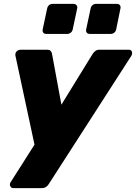

<svg xmlns="http://www.w3.org/2000/svg" viewBox="-20 -775 698 985"><path d="M48 190Q37 190 32.5 179.5Q28 169 35 159L157 -33L59 -490Q57 -502 65 -511Q73 -520 88 -520H221Q235 -520 240.5 -513Q246 -506 247 -498L295 -238L455 -498Q460 -506 468.5 -513Q477 -520 491 -520H640Q653 -520 656.5 -510Q660 -500 654 -489L231 168Q227 176 217.5 183Q208 190 194 190ZM440 -601Q430 -601 425 -607.5Q420 -614 422 -624L445 -732Q447 -742 454.5 -748.5Q462 -755 472 -755H580Q590 -755 595 -748.5Q600 -742 598 -732L576 -624Q574 -614 566 -607.5Q558 -601 548 -601ZM217 -601Q207 -601 202 -607.5Q197 -614 199 -624L222 -732Q224 -742 231.5 -748.5Q239 -755 249 -755H357Q367 -755 372.5 -748.5Q378 -742 376 -732L353 -624Q351 -614 343 -607.5Q335 -601 325 -601Z"/></svg>

Font: Rubik ExtraBold
Style: Italic
Weight: 800
Italic angle: -12°
Designer: Hubert and Fischer
Foundry: Hubert and Fischer
Version: Version 2.300;gftools[0.9.30]